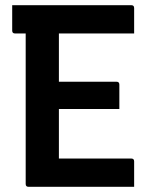

<svg xmlns="http://www.w3.org/2000/svg" viewBox="-20 -720 590 740"><path d="M90 0Q79 0 79 -11V-591H38Q27 -591 27 -602V-700H486Q497 -700 497 -689V-591H207V-405H429Q440 -405 440 -394V-300H207V-109H486Q497 -109 497 -98V0Z"/></svg>

Font: Recursive Sn Lnr St SmB
Style: Regular
Weight: 600
Version: Version 1.079;hotconv 1.0.112;makeotfexe 2.5.65598; ttfautoh